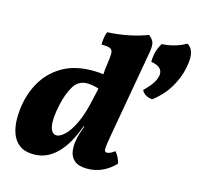

<svg xmlns="http://www.w3.org/2000/svg" viewBox="-105 -829 983 950"><g transform="rotate(15 386.0 -354.0)"><path d="M421 9Q376 9 355 -9.5Q334 -28 330 -55.5Q326 -83 331 -110Q333 -126 339.5 -147Q346 -168 354 -189H350Q316 -93 265 -42Q214 9 147 9Q101 9 73.5 -11.5Q46 -32 34 -66.5Q22 -101 22 -142Q22 -183 30 -224Q43 -291 79 -346Q115 -401 175.5 -434Q236 -467 324 -467Q352 -467 378 -463Q379 -488 383 -513Q389 -552 389 -571.5Q389 -591 376 -597Q363 -603 331 -603Q331 -619 333.5 -636.5Q336 -654 342 -669Q394 -671 449 -682Q504 -693 546 -710Q565 -695 571 -679.5Q577 -664 571 -628L492 -181Q485 -141 483 -122.5Q481 -104 484 -98.5Q487 -93 495 -93Q502 -93 510.5 -96.5Q519 -100 534 -111Q543 -102 551.5 -85.5Q560 -69 562 -54Q501 9 421 9ZM207 -260Q191 -186 198.5 -148.5Q206 -111 232 -111Q249 -111 273 -133Q297 -155 320.5 -204.5Q344 -254 361 -336L373 -388Q361 -393 343.5 -396Q326 -399 313 -399Q268 -399 244 -359.5Q220 -320 207 -260ZM643 -406Q603 -410 588 -439Q646 -494 648 -534.5Q650 -575 591 -584Q591 -640 618 -682Q653 -684 685 -693.5Q717 -703 740 -717Q760 -708 768.5 -681Q777 -654 767 -603Q757 -550 726.5 -498Q696 -446 643 -406Z"/></g></svg>

Font: Vollkorn ExtraBold
Style: Italic
Weight: 800
Italic angle: -11°
Designer: Friedrich Althausen
Foundry: Friedrich Althausen
Version: Version 5.000; ttfautohint (v1.8.3)